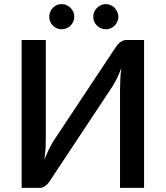

<svg xmlns="http://www.w3.org/2000/svg" viewBox="-20 -915 807 935"><path d="M594.2 -720.2H681.6V0H564.5V-478Q564.5 -501.5 565.9 -527.8Q566.4 -548.8 570.8 -584Q563 -562 550.8 -536.1Q543 -520 529.3 -496.6L224.6 -36.6Q222.2 -32.2 215.3 -23.4Q210.9 -18.1 203.6 -12.2Q195.8 -6.3 189 -3.4Q182.1 0 172.9 0H85.4V-720.2H203.1V-242.7Q203.1 -227.5 202.1 -192.4Q201.2 -177.2 196.3 -137.2Q205.1 -160.6 216.8 -185.1Q223.1 -198.2 237.3 -223.6L542.5 -683.6Q543.9 -686 551.8 -696.3Q557.1 -703.1 564 -708.5Q568.4 -711.9 578.1 -716.8Q586.9 -720.2 594.2 -720.2ZM341.8 -833Q341.8 -819.8 336.9 -809.6Q332 -798.8 323.7 -790.5Q314.9 -781.7 303.7 -777.3Q293.5 -772.5 279.3 -772.5Q266.6 -772.5 256.3 -777.3Q246.6 -781.2 237.3 -790.5Q229 -798.8 224.6 -809.6Q219.7 -819.8 219.7 -833Q219.7 -846.7 224.6 -856.9Q229 -868.2 237.3 -876.5Q246.1 -885.3 256.3 -890.1Q266.6 -895 279.3 -895Q293.5 -895 303.7 -890.1Q315.4 -884.8 323.7 -876.5Q331.5 -868.7 336.9 -856.9Q341.8 -846.7 341.8 -833ZM556.6 -833Q556.6 -821.3 551.3 -809.6Q545.9 -797.9 538.6 -790.5Q529.8 -781.7 519 -777.3Q508.8 -772.5 495.6 -772.5Q481.9 -772.5 471.7 -777.3Q460.9 -781.7 452.1 -790.5Q442.9 -799.8 439 -809.6Q434.1 -819.8 434.1 -833Q434.1 -846.7 439 -856.9Q443.4 -867.7 452.1 -876.5Q460.9 -884.8 471.7 -890.1Q481.9 -895 495.6 -895Q508.8 -895 519 -890.1Q530.3 -884.8 538.6 -876.5Q545.4 -869.6 551.3 -856.9Q556.6 -845.2 556.6 -833Z"/></svg>

Font: Lato-SemiBold
Style: Regular
Weight: 500
Designer: Lukasz Dziedzic with Adam Twardoch and Botio Nikoltchev
Foundry: tyPoland Lukasz Dziedzic
Version: ""